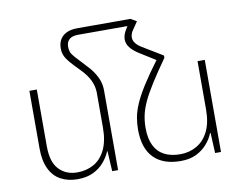

<svg xmlns="http://www.w3.org/2000/svg" viewBox="-82 -872 1255 994"><g transform="rotate(-10 546.0 -375.0)"><path d="M463 -418V0H432L426 -106H424Q412 -77 389 -50Q366 -23 331.5 -6.5Q297 10 249 10Q199 10 161 -10.5Q123 -31 102.5 -74Q82 -117 82 -181V-484H121V-185Q121 -102 158 -63.5Q195 -25 254 -25Q302 -25 340.5 -46.5Q379 -68 401.5 -114Q424 -160 424 -231V-414Q424 -447 408.5 -479.5Q393 -512 360 -545Q330 -575 312.5 -595.5Q295 -616 287.5 -633.5Q280 -651 280 -672Q280 -699 291.5 -718.5Q303 -738 325.5 -749Q348 -760 382 -760H662V-726H380Q349 -726 334 -712Q319 -698 319 -674Q319 -659 323 -647Q327 -635 342.5 -617.5Q358 -600 391 -565Q415 -541 431 -517Q447 -493 455 -469.5Q463 -446 463 -418ZM758 -527 775 -551 800 -543V-531Q752 -463 721 -414Q690 -365 672.5 -327.5Q655 -290 648 -257.5Q641 -225 641 -190Q641 -134 659 -97.5Q677 -61 711.5 -43Q746 -25 795 -25Q843 -25 882 -47.5Q921 -70 943.5 -115.5Q966 -161 966 -231V-484H1004V0H973L968 -106H965Q954 -77 930.5 -50Q907 -23 873 -6.5Q839 10 791 10Q699 10 650 -40Q601 -90 601 -188Q601 -220 606.5 -251.5Q612 -283 628.5 -321.5Q645 -360 676.5 -410Q708 -460 758 -527ZM800 -543 759 -526 674 -579Q644 -598 629 -618Q614 -638 614 -660Q614 -673 619 -687Q624 -701 634 -716L662 -760L693 -742L667 -704Q659 -693 655.5 -683Q652 -673 652 -664Q652 -648 663 -633.5Q674 -619 696 -606Z"/></g></svg>

Font: Noto Sans Armenian ExtraLight
Style: Regular
Weight: 250
Designer: Monotype Design Team
Foundry: Monotype Imaging Inc.
Version: Version 2.007